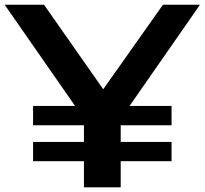

<svg xmlns="http://www.w3.org/2000/svg" viewBox="-32 -798 872 818"><path d="M698.9 -346.7V-264.4H482.2V-193.3H698.9V-111.1H482.2V0H325.6V-111.1H108.9V-193.3H325.6V-264.4H108.9V-346.7H287.8L-12.2 -777.8H155.6L407.8 -417.8L662.2 -777.8H820L520 -346.7Z"/></svg>

Font: Paperlogy 7 Bold
Style: Regular
Weight: 700
Designer: redesigned by Lee Juim, glyphs from Gmarket Sans & Montserrat
Foundry: PT&
Version: Version 1.001